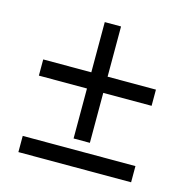

<svg xmlns="http://www.w3.org/2000/svg" viewBox="-92 -683 755 772"><g transform="rotate(15 286.0 -297.5)"><path d="M318.8 -386.2H520V-318.8H318.8V-110.8H251V-318.8H50.8V-386.2H251V-595.2H318.8ZM50.8 -0.5V-67.9H520V-0.5Z"/></g></svg>

Font: Samim FD
Style: FD
Weight: 400
Foundry: DejaVu fonts team - Redesigned by Saber Rastikerdar
Version: Version 4.0.5